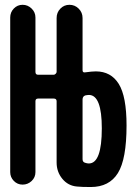

<svg xmlns="http://www.w3.org/2000/svg" viewBox="-20 -750 540 780"><path d="M315.4 -345.7V-103.5Q315.4 -91.8 325.2 -88.9Q334 -85.9 340.8 -85.9Q393.6 -85.9 393.6 -228.5Q393.6 -363.3 341.8 -364.3Q335.9 -364.3 326.2 -362.3Q315.4 -358.4 315.4 -345.7ZM21.5 -50.8V-678.7Q21.5 -700.2 36.1 -715.3Q50.8 -730.5 71.8 -730.5Q92.8 -730.5 108.4 -715.3Q124 -700.2 124 -678.7V-458Q124 -446.3 134.8 -446.3H198.2Q202.1 -446.3 206.1 -450.2Q210 -454.1 210 -458V-676.8Q210 -699.2 225.1 -714.8Q240.2 -730.5 262.2 -730.5Q284.2 -730.5 299.8 -714.8Q315.4 -699.2 315.4 -676.8V-464.8Q315.4 -454.1 326.2 -456.1Q354.5 -460 369.1 -460Q430.7 -460 462.4 -409.2Q494.1 -358.4 494.1 -240.2Q494.1 -103.5 459 -46.9Q423.8 9.8 348.6 9.8Q311.5 9.8 293 7.8Q256.8 4.9 233.4 -23.4Q210 -51.8 210 -89.8V-338.9Q210 -349.6 198.2 -349.6H134.8Q124 -349.6 124 -338.9V-50.8Q124 -29.3 108.4 -14.6Q92.8 0 71.8 0Q50.8 0 36.1 -15.1Q21.5 -30.3 21.5 -50.8Z"/></svg>

Font: Rounded-X Mgen+ 1m medium
Style: Regular
Weight: 500
Designer: [Source Han Sans]
Ryoko NISHIZUKA  (kana & ideographs); Paul D. Hunt (Latin, Greek & Cyrillic); Wenlong ZHANG  (bopomofo
Version: Version 1.059.20150602